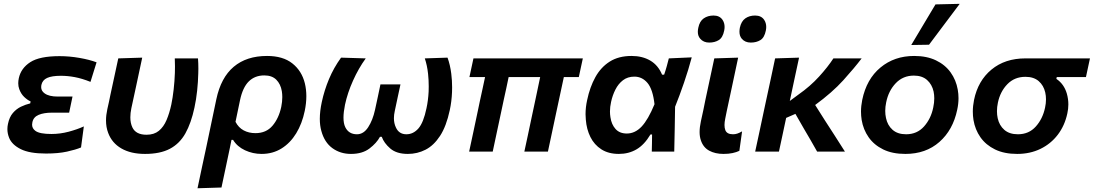

<svg xmlns="http://www.w3.org/2000/svg" viewBox="-20 -810 5844 1026"><path d="M225.5 10.5Q138 10.5 91 -13Q44 -36.5 29 -73Q19.5 -96.5 19.5 -120Q19.5 -134 22.5 -147.5Q30 -184.5 48.8 -206.2Q67.5 -228 92 -239.8Q116.5 -251.5 141.5 -257.5L143.5 -268Q126.5 -275.5 109.2 -292Q92 -308.5 83 -333.5Q77.5 -348 77.5 -365Q77.5 -378 80.5 -392Q92 -445.5 141.8 -477.8Q191.5 -510 298 -510Q351 -510 405 -500.5Q459 -491 496 -477L463.5 -372.5Q418.5 -390.5 380 -397.8Q341.5 -405 305.5 -405Q257 -405 231.8 -393.5Q206.5 -382 201 -355.5Q200 -350 200 -344.5Q200 -324 218.5 -311Q241.5 -294 289 -294H367.5L349.5 -208H257.5Q214.5 -208 186.5 -196.2Q158.5 -184.5 153 -156.5Q151.5 -150 151.5 -144Q151.5 -123.5 169.5 -110.5Q192 -94 255 -94Q301.5 -94 347.2 -106.2Q393 -118.5 428 -134.5L413 -22Q384.5 -10 338 0.2Q291.5 10.5 225.5 10.5Z M755 12.5Q679 12.5 628.5 -16.8Q578 -46 558 -100Q546.5 -130 546.5 -166.5Q546.5 -194.5 553.5 -226.5Q558.5 -248.5 562.5 -266.8Q566.5 -285 570 -303.5Q582.5 -361 592.2 -406Q602 -451 612 -498L740 -502Q722.5 -420 707.5 -350Q692.5 -280 682 -232Q676.5 -205.5 676.5 -183Q676.5 -152 687.5 -129Q706 -90 763 -90Q803.5 -90 829 -111Q854.5 -132 870 -168.5Q885.5 -205 895.5 -251.5Q903 -287.5 908 -332Q913 -376.5 914.5 -420.5Q915 -439 915 -456Q915 -478.5 914 -498H1038Q1040 -473 1040 -443Q1040 -431 1039.5 -418Q1038.5 -373 1033.5 -325.5Q1028.5 -278 1019 -234.5Q1001.5 -152.5 970.8 -97.5Q940 -42.5 888 -15Q836 12.5 755 12.5Z M1035.5 196Q1047 142 1058 89.5Q1069.5 37 1082.5 -24.5L1136 -279.5Q1160.5 -395.5 1229 -453.2Q1297.5 -511 1407 -511Q1492 -511 1542.2 -471.2Q1592.5 -431.5 1609 -365Q1617 -332 1617 -296Q1617 -258.5 1608.5 -217.5Q1594.5 -149.5 1562.8 -97.5Q1531 -45.5 1484.2 -16.5Q1437.5 12.5 1378 12.5Q1331 12.5 1289.2 -7Q1247.5 -26.5 1225.5 -62.5H1217L1208 -18Q1196 38.5 1185.5 88.5Q1175 138 1163.5 192ZM1345 -98.5Q1402.5 -98.5 1436.2 -138.2Q1470 -178 1483 -239Q1488.5 -266.5 1488.5 -291Q1488.5 -307.5 1486 -323Q1479.5 -361 1456.5 -384Q1433.5 -407 1392.5 -407Q1342 -407 1309.5 -375Q1277 -343 1262.5 -274L1238.5 -159Q1254.5 -128 1282.2 -113.2Q1310 -98.5 1345 -98.5Z M1855.5 12.5Q1798.5 12.5 1756 -18.5Q1713.5 -49.5 1697 -111Q1689 -139.5 1689 -175Q1689 -215.5 1699.5 -264.5Q1713 -327.5 1738.2 -387.8Q1763.5 -448 1802.5 -502L1934.5 -498Q1896 -445 1866.5 -379.2Q1837 -313.5 1823.5 -250Q1815.5 -210.5 1815.5 -181.5Q1815.5 -150 1825 -130.5Q1843.5 -92.5 1887.5 -92.5Q1923 -92.5 1947.5 -130.2Q1972 -168 1984 -223Q1991.5 -257.5 1999 -292.5Q2006.5 -327.5 2013 -359H2120Q2113 -326.5 2105 -289.5Q2097 -252.5 2089.5 -216.5Q2085 -196.5 2085 -178.5Q2085 -151 2095.5 -129Q2112 -92.5 2151.5 -92.5Q2188.5 -92.5 2215.8 -123.5Q2243 -154.5 2259 -231.5Q2268 -272.5 2270.5 -321Q2271 -334.5 2271 -348.5Q2271 -382.5 2267.5 -415.5Q2262.5 -461.5 2250 -498L2371.5 -502Q2385.5 -464 2391.5 -416Q2396 -380 2396 -343Q2396 -330.5 2395.5 -318Q2393.5 -267.5 2383.5 -221.5Q2365 -135 2331.5 -83.8Q2298 -32.5 2254 -10Q2210 12.5 2159.5 12.5Q2099 12.5 2065.5 -16.5Q2032 -45.5 2020 -79H2010.5Q1992.5 -45.5 1954.5 -16.5Q1916.5 12.5 1855.5 12.5Z M2487 0Q2498.5 -53 2509.5 -104.8Q2520.5 -156.5 2533.5 -218L2543.5 -266Q2552 -305 2559 -337.2Q2566 -369.5 2572 -398H2488.5L2510 -498H3094.5L3073 -398H2993L2950 -197.5Q2940 -150.5 2929.5 -101Q2919 -51 2908 0H2782Q2789.5 -35 2800 -83.5Q2810 -132 2821 -183Q2831.5 -232 2842.5 -283.8Q2853.5 -335.5 2866.5 -398H2698Q2691.5 -368.5 2685.5 -338.5Q2679 -308 2672 -277L2658 -211Q2646 -155.5 2635.2 -104.2Q2624.5 -53 2613 0Z M3287 12.5Q3231.5 12.5 3193.5 -12Q3155.5 -36.5 3135 -77.8Q3114.5 -119 3110.5 -170.5Q3109 -185 3109 -199.5Q3109 -236.5 3117.5 -275Q3132 -344.5 3161.5 -397.8Q3191 -451 3238.5 -481Q3286 -511 3355 -511Q3413 -511 3455 -486.2Q3497 -461.5 3518 -411H3529Q3537.5 -435.5 3543.2 -456.8Q3549 -478 3554 -498L3676.5 -503.5Q3659 -437.5 3635.2 -368.2Q3611.5 -299 3587.5 -239.5L3585.5 -119.5Q3584 -59.5 3583 0H3463Q3463.5 -23 3464 -46.5Q3464 -69.5 3464.5 -91.5H3456Q3423 -36 3381.2 -11.8Q3339.5 12.5 3287 12.5ZM3329.5 -96.5Q3373.5 -96.5 3408.5 -133.5Q3443.5 -170.5 3477.5 -253Q3468.5 -333 3440 -366.8Q3411.5 -400.5 3370 -400.5Q3334 -400.5 3309 -381.2Q3284 -362 3268.5 -331.2Q3253 -300.5 3245.5 -265.5Q3239.5 -239 3239.5 -214Q3239.5 -198.5 3242 -183.5Q3247.5 -145 3269.2 -120.8Q3291 -96.5 3329.5 -96.5Z M3846 12.5Q3801.5 12.5 3769.5 -5Q3737.5 -22.5 3725 -61Q3718.5 -80 3718.5 -104.5Q3718.5 -130.5 3725.5 -162.5L3738.5 -222Q3743.5 -246.5 3749 -274Q3763.5 -341.5 3774.5 -393Q3785.5 -444.5 3797 -498L3924.5 -502Q3906 -414.5 3890.2 -340.5Q3874.5 -266.5 3863.5 -216L3855.5 -176Q3851.5 -157 3851.5 -142Q3851.5 -126 3856 -114.5Q3864.5 -92.5 3897 -92.5Q3908.5 -92.5 3919.5 -96Q3930.5 -99.5 3945.5 -108L3931 -4Q3915.5 3.5 3894.5 8Q3873.5 12.5 3846 12.5ZM3992 -582.5Q3961 -582.5 3943.5 -603.5Q3931.5 -618 3931.5 -640.5Q3931.5 -650.5 3933.5 -661.5Q3941 -696.5 3962.8 -711.8Q3984.5 -727 4015 -727Q4048 -727 4063.5 -704Q4074.5 -687.5 4074.5 -666Q4074.5 -657 4072.5 -647Q4065 -609 4043.5 -595.8Q4022 -582.5 3992 -582.5ZM3770 -582.5Q3739 -582.5 3721.5 -603.5Q3709 -618 3709 -640Q3709 -650 3711.5 -661.5Q3718.5 -696.5 3740.5 -711.8Q3762.5 -727 3793 -727Q3825.5 -727 3841 -704Q3852 -687.5 3852 -666Q3852 -657 3850 -647Q3842.5 -609 3821 -595.8Q3799.5 -582.5 3770 -582.5Z M4015.5 0Q4027.5 -56 4038 -104.5Q4049 -155 4062 -217.5L4072.5 -266.5Q4087.5 -336.5 4099 -389.5Q4110.5 -442.5 4122 -498L4250 -502Q4235.5 -435.5 4223 -376.5Q4210.5 -317.5 4200.5 -270.5L4246.5 -304.5Q4310 -349 4357 -400.8Q4404 -452.5 4433.5 -498H4584.5Q4545.5 -446.5 4486.5 -381.2Q4427.5 -316 4336 -249L4388.5 -166Q4413 -128.5 4440.5 -85.5Q4468 -42 4495 0H4346.5Q4328.5 -31.5 4311.5 -61.5Q4294 -91 4275.5 -123L4230.5 -201.5L4181 -180Q4171 -133 4161.8 -89.8Q4152.5 -46.5 4142.5 0Z M4818 12.5Q4748.5 12.5 4699.5 -11.5Q4650.5 -35.5 4621.8 -76.5Q4593 -117.5 4584.5 -169Q4581 -191 4581 -213.5Q4581 -244 4587.5 -276Q4610.5 -387.5 4685 -449.2Q4759.5 -511 4865 -511Q4932.5 -511 4981.5 -487.5Q5030.5 -464 5059.8 -423.2Q5089 -382.5 5098 -331Q5102 -308.5 5102 -285.5Q5102 -255 5095 -223Q5072.5 -115.5 5000 -51.5Q4927.5 12.5 4818 12.5ZM4822 -92.5Q4880.5 -92.5 4917.8 -134.2Q4955 -176 4967 -235.5Q4972.5 -261 4972.5 -284.5Q4972.5 -303 4969 -320.5Q4960.5 -359 4934 -382.5Q4907.5 -406 4863.5 -406Q4805.5 -406 4766.8 -365.5Q4728 -325 4715.5 -263Q4710.5 -239.5 4710.5 -217.5Q4710.5 -197.5 4714.5 -179.5Q4722.5 -140.5 4749.5 -116.5Q4776.5 -92.5 4822 -92.5ZM4849.5 -569.5Q4882.5 -624.5 4914.5 -678.5Q4947 -732.5 4979 -786.5L5108.5 -789.5Q5066.5 -733.5 5025.5 -679Q4984.5 -624.5 4944.5 -571Z M5415.5 12.5Q5346 12.5 5297 -11.5Q5248 -35.5 5219.2 -76.5Q5190.5 -117.5 5182 -169Q5178.5 -191 5178.5 -213.5Q5178.5 -244 5185 -276Q5206 -378.5 5278.2 -438.2Q5350.5 -498 5459.5 -498H5804.5L5783 -398H5627L5625 -388.5Q5666 -361 5681 -309.5Q5689 -281 5689 -252Q5689 -228 5683.5 -203.5Q5669.5 -138.5 5632.5 -90Q5595.5 -41.5 5540 -14.5Q5484.5 12.5 5415.5 12.5ZM5419.5 -92.5Q5478 -92.5 5515 -133.8Q5552 -175 5564.5 -234.5Q5569.5 -257.5 5569.5 -279Q5569.5 -298.5 5565.5 -316Q5557 -353.5 5530.5 -376.5Q5504 -399.5 5459.5 -399.5Q5401.5 -399.5 5363.2 -360.2Q5325 -321 5312.5 -261.5Q5307.5 -238 5307.5 -216Q5307.5 -196 5311.5 -178Q5320 -139.5 5347 -116Q5374 -92.5 5419.5 -92.5Z"/></svg>

Font: Heraclito SemiBold
Style: Italic
Weight: 600
Italic angle: -12°
Designer: Kostas Bartsokas (font) & Cristiano Sobral (main changes)
Foundry: Kostas Bartsokas (font) & Cristiano Sobral (main changes)
Version: Version 1.00;July 8, 2020;FontCreator 13.0.0.2655 64-bit